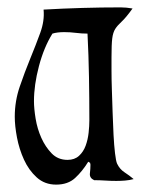

<svg xmlns="http://www.w3.org/2000/svg" viewBox="-20 -495 402 520"><path d="M307 -475Q322 -475 339 -472Q321 -447 309.5 -436.5Q298 -426 292 -416.5Q286 -407 284 -391Q282 -375 282 -340Q282 -328 282 -304.5Q282 -281 283 -251.5Q284 -222 285 -190Q286 -158 287.5 -129.5Q289 -101 291.5 -80Q294 -59 297 -52Q304 -37 317 -28.5Q330 -20 342 -10Q331 -7 319 -6Q307 -5 295 -5Q280 -5 265 -6Q250 -7 235 -7Q222 -13 223.5 -25.5Q225 -38 225 -49L224 -54L219 -57Q203 -31 183.5 -13Q164 5 132 5Q101 5 79.5 -14.5Q58 -34 45 -62.5Q32 -91 26 -122.5Q20 -154 20 -179Q20 -221 33.5 -260.5Q47 -300 62 -336.5Q77 -373 89 -406Q101 -439 98 -469Q203 -475 307 -475ZM122 -404Q99 -367 85.5 -316Q72 -265 72 -221Q72 -201 76.5 -173.5Q81 -146 92 -121.5Q103 -97 120 -79.5Q137 -62 163 -62Q182 -62 194 -73Q206 -84 212 -100.5Q218 -117 220 -135.5Q222 -154 222 -169Q222 -228 221 -286.5Q220 -345 217 -404Q201 -404 185.5 -406Q170 -408 154 -408Q135 -408 122 -404Z"/></svg>

Font: Germanica
Style: Regular
Weight: 400
Designer: Peter Wiegel
Foundry: Peter Wiegel